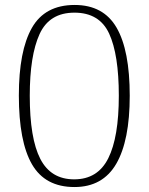

<svg xmlns="http://www.w3.org/2000/svg" viewBox="-20 -744 599 774"><path d="M280 10Q162 10 109 -81.5Q56 -173 56 -359Q56 -539 108.5 -631.5Q161 -724 281 -724Q397 -724 450 -632.5Q503 -541 503 -358Q503 -177 448.5 -83.5Q394 10 280 10ZM279 -21Q374 -21 416.5 -106Q459 -191 459 -358Q459 -524 420 -608.5Q381 -693 280 -693Q179 -693 139.5 -606.5Q100 -520 100 -358Q100 -186 142.5 -103.5Q185 -21 279 -21Z"/></svg>

Font: Noto Serif Malayalam ExtraLight
Style: Regular
Weight: 200
Designer: Indian type Foundry, Jelle Bosma, Monotype Design Team
Foundry: Monotype Imaging Inc.
Version: Version 2.104; ttfautohint (v1.8.4.7-5d5b)